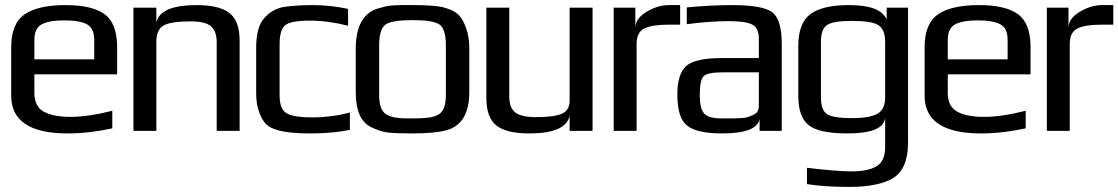

<svg xmlns="http://www.w3.org/2000/svg" viewBox="-20 -514 4392 754"><path d="M238 -494Q342 -494 391 -458Q440 -422 440 -329V-222H115V-149Q115 -96 152 -75.5Q189 -55 258 -55Q326 -55 421 -79V-10Q329 10 246 10Q24 10 24 -138V-329Q24 -421 76.5 -457.5Q129 -494 238 -494ZM115 -357V-281H350V-357Q350 -403 321.5 -418.5Q293 -434 233 -434Q173 -434 144 -418.5Q115 -403 115 -357Z M753 -494Q841 -494 881 -463Q921 -432 921 -355V0H831V-350Q831 -410 783 -424Q761 -430 727 -430Q649 -430 621 -413Q594 -396 594 -350V0H504V-484H594V-425Q608 -494 753 -494Z M1354 -4Q1286 10 1199 10Q1116 10 1074 -2Q1042 -10 1025.5 -26Q1009 -42 998 -73Q986 -103 986 -148V-326Q986 -407 1017 -442Q1049 -479 1096 -487Q1146 -494 1209 -494Q1278 -494 1347 -479V-413Q1267 -433 1198 -433Q1122 -433 1100 -415Q1078 -397 1078 -339V-141Q1078 -87 1103 -71Q1128 -53 1208 -53Q1281 -53 1354 -72Z M1823 -321V-153Q1823 -28 1735 -3Q1689 10 1600 10Q1534 10 1504 6.5Q1474 3 1439 -14Q1377 -42 1377 -153V-321Q1377 -455 1465 -481Q1482 -486 1495 -489Q1508 -492 1528.5 -493Q1549 -494 1557 -494Q1565 -494 1600 -494Q1683 -494 1718 -486Q1726 -484 1735 -481Q1767 -471 1783 -453.5Q1799 -436 1811 -402Q1823 -369 1823 -321ZM1731 -140V-336Q1731 -402 1704 -419Q1678 -435 1600 -435Q1522 -435 1496 -419Q1469 -402 1469 -336V-140Q1469 -77 1502 -62Q1516 -55 1532 -52.5Q1548 -50 1558 -49.5Q1568 -49 1600 -49Q1663 -49 1686 -57Q1692 -59 1698 -62Q1731 -77 1731 -140Z M2058 10Q1969 10 1929.5 -21Q1890 -52 1890 -129V-484H1980V-134Q1980 -73 2027 -61Q2048 -54 2084 -54Q2157 -54 2188 -68Q2217 -82 2217 -119V-484H2307V0H2217V-59Q2202 10 2058 10Z M2475 -405Q2475 -441 2519 -467.5Q2563 -494 2607 -494H2651V-417H2601Q2540 -417 2510 -402Q2480 -387 2480 -341V0H2390V-484H2475Z M3050 0H2963V-46Q2951 10 2817 10Q2716 10 2678 -21Q2640 -50 2640 -144Q2640 -224 2676 -256Q2712 -286 2815 -286H2960V-363Q2960 -403 2935 -417Q2910 -431 2843 -431Q2768 -431 2677 -419V-485Q2776 -494 2856 -494Q2977 -494 3014 -465Q3050 -435 3050 -342ZM2728 -141Q2728 -88 2745 -68.5Q2762 -49 2814 -49H2832Q2853 -49 2860 -49Q2867 -49 2887 -50Q2907 -51 2916 -54Q2925 -57 2937.5 -62.5Q2950 -68 2955 -77Q2960 -86 2960 -98V-230H2821Q2759 -230 2743.5 -215Q2728 -200 2728 -141Z M3115 -334Q3115 -424 3163 -459Q3211 -494 3314 -494Q3439 -494 3462 -437V-484H3546V46Q3546 148 3488 185Q3430 220 3316 220Q3215 220 3149 209V145Q3267 159 3324 159Q3390 159 3423 138.5Q3456 118 3456 64V-52Q3451 10 3308 10Q3195 10 3155 -23Q3115 -56 3115 -137ZM3456 -131V-350Q3456 -397 3430 -415Q3404 -432 3325 -432Q3250 -432 3227 -415Q3204 -399 3204 -350V-131Q3204 -81 3228 -66Q3251 -50 3327 -50Q3394 -50 3425 -67Q3456 -84 3456 -131Z M3825 -494Q3929 -494 3978 -458Q4027 -422 4027 -329V-222H3702V-149Q3702 -96 3739 -75.5Q3776 -55 3845 -55Q3913 -55 4008 -79V-10Q3916 10 3833 10Q3611 10 3611 -138V-329Q3611 -421 3663.5 -457.5Q3716 -494 3825 -494ZM3702 -357V-281H3937V-357Q3937 -403 3908.5 -418.5Q3880 -434 3820 -434Q3760 -434 3731 -418.5Q3702 -403 3702 -357Z M4176 -405Q4176 -441 4220 -467.5Q4264 -494 4308 -494H4352V-417H4302Q4241 -417 4211 -402Q4181 -387 4181 -341V0H4091V-484H4176Z"/></svg>

Font: Gamestation Display
Style: Regular
Weight: 400
Designer: Jonas Hecksher
Foundry: Jonas Hecksher, Playtypeª, e-types AS
Version: Version 1.003